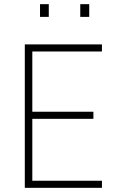

<svg xmlns="http://www.w3.org/2000/svg" viewBox="-20 -901 557 921"><path d="M99 0V-688H469V-654H135V-365H428V-331H135V-34H469V0ZM172 -820V-881H214V-820ZM365 -820V-881H408V-820Z"/></svg>

Font: Saira Semi Condensed Thin
Style: Regular
Weight: 100
Width: 4
Designer: Hector Gatti with collaboration of the Omnibus-Type team
Foundry: Omnibus-Type
Version: Version 1.001; ttfautohint (v1.8)